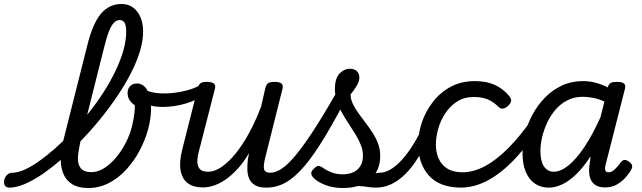

<svg xmlns="http://www.w3.org/2000/svg" viewBox="-203 -927 3228 966"><path d="M-154 17Q-173 17 -179 5.5Q-185 -6 -182 -20.5Q-179 -35 -168 -46.5Q-157 -58 -140 -58Q-114 -58 -80 -73Q-46 -88 -6.5 -116Q33 -144 75.5 -181.5Q118 -219 161 -264.5Q204 -310 244 -360Q284 -410 318 -463Q352 -516 377.5 -569Q403 -622 417.5 -672.5Q432 -723 432 -768Q432 -782 445 -789Q458 -796 475 -796Q492 -796 504.5 -789Q517 -782 517 -768Q517 -722 501 -669Q485 -616 455.5 -558.5Q426 -501 386.5 -442.5Q347 -384 301 -327.5Q255 -271 205.5 -220Q156 -169 106 -125.5Q56 -82 9 -50Q-38 -18 -80 -0.5Q-122 17 -154 17ZM241 19Q192 19 161.5 0.5Q131 -18 117 -50Q103 -82 102.5 -122.5Q102 -163 112 -206L236 -698Q263 -808 304.5 -857.5Q346 -907 409 -907Q442 -907 466 -889.5Q490 -872 503.5 -841Q517 -810 517 -768Q517 -749 504.5 -740Q492 -731 475 -731Q458 -731 445 -740Q432 -749 432 -768Q432 -786 429 -799Q426 -812 418.5 -819Q411 -826 398 -826Q384 -826 371 -813.5Q358 -801 345.5 -770Q333 -739 319 -681L201 -212Q195 -183 191 -156.5Q187 -130 191 -108.5Q195 -87 210 -74Q225 -61 257 -61Q283 -61 308.5 -74Q334 -87 358 -110Q382 -133 402.5 -163Q423 -193 438.5 -227Q454 -261 462 -296Q466 -312 469 -329Q472 -346 474 -363.5Q476 -381 475 -397Q455 -412 447 -426.5Q439 -441 439 -459Q439 -481 452 -494Q465 -507 486 -507Q503 -507 516 -498Q529 -489 538.5 -472.5Q548 -456 552.5 -433Q557 -410 557 -382Q557 -331 542 -276Q527 -221 499 -168.5Q471 -116 432 -73.5Q393 -31 344.5 -6Q296 19 241 19Z M615 -389Q574 -389 547 -398.5Q520 -408 491 -428Q479 -436 478.5 -447.5Q478 -459 484 -468.5Q490 -478 499 -483Q508 -488 516 -482Q534 -470 559.5 -463.5Q585 -457 623 -457Q660 -457 697.5 -463.5Q735 -470 765.5 -481Q796 -492 810 -505Q821 -515 831.5 -507Q842 -499 844.5 -484.5Q847 -470 833 -458Q794 -425 734.5 -407Q675 -389 615 -389Z M817 16Q770 16 741.5 -5.5Q713 -27 705.5 -70Q698 -113 714 -175L792 -484Q797 -503 807 -509Q817 -515 836 -515Q865 -515 874 -506Q883 -497 878 -479L797 -163Q789 -133 790 -110.5Q791 -88 803.5 -75.5Q816 -63 845 -63Q877 -63 912.5 -87.5Q948 -112 983.5 -156Q1019 -200 1051.5 -260Q1084 -320 1111 -392L1132 -484Q1137 -503 1147 -509Q1157 -515 1176 -515Q1205 -515 1214 -506Q1223 -497 1218 -479L1134 -144Q1121 -95 1125.5 -76.5Q1130 -58 1156 -58Q1170 -58 1177 -46.5Q1184 -35 1182 -20.5Q1180 -6 1169 5.5Q1158 17 1136 17Q1101 17 1080.5 5Q1060 -7 1051 -27.5Q1042 -48 1041.5 -73Q1041 -98 1044 -124L1050 -157Q1025 -114 996.5 -82Q968 -50 938 -28Q908 -6 877.5 5Q847 16 817 16Z M1138 17Q1119 17 1113 5.5Q1107 -6 1110.5 -20.5Q1114 -35 1126 -46.5Q1138 -58 1157 -58Q1186 -58 1218.5 -81Q1251 -104 1292.5 -155.5Q1334 -207 1387.5 -291Q1441 -375 1511 -498Q1518 -512 1532.5 -510Q1547 -508 1557 -497.5Q1567 -487 1560 -473Q1490 -336 1433.5 -242Q1377 -148 1328.5 -91Q1280 -34 1234 -8.5Q1188 17 1138 17Z M1689 17Q1668 17 1647 13.5Q1626 10 1601.5 9Q1577 8 1546 14L1566 -14Q1599 -28 1626.5 -38Q1654 -48 1675 -53Q1696 -58 1709 -58Q1718 -58 1720.5 -46.5Q1723 -35 1720 -20.5Q1717 -6 1709 5.5Q1701 17 1689 17ZM1522 19Q1472 19 1432 3Q1392 -13 1375 -32Q1362 -45 1363 -56.5Q1364 -68 1378 -80Q1389 -92 1398.5 -92Q1408 -92 1423 -82Q1441 -69 1466 -59.5Q1491 -50 1519 -50Q1570 -50 1596.5 -75Q1623 -100 1623 -144Q1623 -170 1613 -196Q1603 -222 1587 -248.5Q1571 -275 1553 -302Q1535 -329 1518.5 -358Q1502 -387 1492 -417Q1482 -447 1482 -479Q1482 -532 1505 -556.5Q1528 -581 1558 -581Q1581 -581 1593 -568.5Q1605 -556 1605 -537Q1605 -518 1592 -496Q1579 -474 1561 -452Q1561 -428 1572 -405Q1583 -382 1600 -358Q1617 -334 1636 -309.5Q1655 -285 1672 -258.5Q1689 -232 1699.5 -203.5Q1710 -175 1710 -142Q1710 -68 1659.5 -24.5Q1609 19 1522 19Z M1689 17Q1675 17 1668 5.5Q1661 -6 1663 -20.5Q1665 -35 1676 -46.5Q1687 -58 1708 -58Q1733 -58 1760 -73.5Q1787 -89 1814 -117.5Q1841 -146 1867.5 -186.5Q1894 -227 1919 -278Q1926 -292 1939.5 -291.5Q1953 -291 1962.5 -281.5Q1972 -272 1966 -259Q1936 -191 1904 -139Q1872 -87 1837.5 -52.5Q1803 -18 1766 -0.5Q1729 17 1689 17Z M2119 17Q2010 17 1955.5 -43Q1901 -103 1901 -202Q1901 -257 1920 -312.5Q1939 -368 1975.5 -415Q2012 -462 2065 -490.5Q2118 -519 2187 -519Q2243 -519 2285 -500.5Q2327 -482 2358 -445Q2372 -428 2368 -416Q2364 -404 2352 -393Q2339 -382 2326.5 -380.5Q2314 -379 2301 -393Q2280 -414 2252 -426.5Q2224 -439 2180 -439Q2133 -439 2097.5 -416.5Q2062 -394 2038 -358Q2014 -322 2002 -280Q1990 -238 1990 -199Q1990 -161 2004 -129Q2018 -97 2048 -78.5Q2078 -60 2127 -60Q2141 -60 2147 -48.5Q2153 -37 2151.5 -21.5Q2150 -6 2141.5 5.5Q2133 17 2119 17Z M2114 17Q2105 17 2101 5.5Q2097 -6 2098 -21.5Q2099 -37 2105 -48.5Q2111 -60 2122 -60Q2179 -60 2237 -91Q2295 -122 2355 -182.5Q2415 -243 2476 -331Q2482 -339 2493.5 -334.5Q2505 -330 2514 -321Q2523 -312 2517 -303Q2455 -199 2388 -128Q2321 -57 2252.5 -20Q2184 17 2114 17Z M2558 17Q2518 17 2488 -3.5Q2458 -24 2442 -63Q2426 -102 2426 -155Q2426 -202 2438.5 -253Q2451 -304 2476.5 -351Q2502 -398 2539 -436Q2576 -474 2624 -496.5Q2672 -519 2732 -519Q2763 -519 2794.5 -510.5Q2826 -502 2856 -487V-491Q2861 -506 2871 -510.5Q2881 -515 2899 -515Q2929 -515 2937.5 -506Q2946 -497 2941 -479L2846 -106Q2841 -90 2841 -80Q2841 -70 2845.5 -65Q2850 -60 2858 -60Q2869 -60 2879 -66.5Q2889 -73 2899.5 -84.5Q2910 -96 2921 -111Q2928 -120 2937 -122Q2946 -124 2958 -116Q2973 -107 2976.5 -96.5Q2980 -86 2974 -76Q2965 -58 2946.5 -36.5Q2928 -15 2902 0.5Q2876 16 2842 16Q2810 16 2792 3.5Q2774 -9 2767 -29Q2760 -49 2761 -72.5Q2762 -96 2766 -119Q2767 -124 2767.5 -129Q2768 -134 2768 -140Q2733 -86 2697 -51Q2661 -16 2626 0.5Q2591 17 2558 17ZM2516 -167Q2516 -135 2523.5 -111.5Q2531 -88 2546.5 -75.5Q2562 -63 2583 -63Q2618 -63 2657.5 -95Q2697 -127 2738 -188.5Q2779 -250 2818 -337L2838 -416Q2807 -430 2779.5 -435Q2752 -440 2728 -440Q2687 -440 2653 -423Q2619 -406 2593.5 -377Q2568 -348 2551 -312Q2534 -276 2525 -238.5Q2516 -201 2516 -167Z"/></svg>

Font: Playwrite DE SAS
Style: Regular
Weight: 400
Designer: Veronika Burian, José Scaglione
Foundry: TypeTogether
Version: Version 1.002